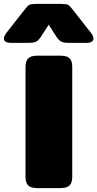

<svg xmlns="http://www.w3.org/2000/svg" viewBox="-91 -966 500 986"><path d="M-71 -768Q-71 -781 -56 -800L36 -917Q50 -936 59.5 -941Q69 -946 97 -946H221Q249 -946 258.5 -941Q268 -936 282 -917L374 -800Q389 -781 389 -768Q389 -757 379.5 -751.5Q370 -746 353 -746H264Q236 -746 224 -752Q212 -758 201 -774L159 -839L117 -774Q106 -758 94 -752Q82 -746 54 -746H-35Q-52 -746 -61.5 -751.5Q-71 -757 -71 -768ZM40 -57V-623Q40 -652 53.5 -666Q67 -680 100 -680H219Q253 -680 266.5 -666.5Q280 -653 280 -623V-57Q280 -28 266.5 -14Q253 0 219 0H100Q67 0 53.5 -14Q40 -28 40 -57Z"/></svg>

Font: Mitr
Style: Bold
Weight: 700
Designer: Thanarat Vachiruckul
Foundry: Cadson Demak
Version: Version 1.003